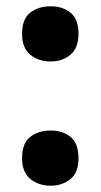

<svg xmlns="http://www.w3.org/2000/svg" viewBox="-20 -577 320 609"><path d="M50 -470Q50 -425 76 -403.5Q102 -382 141 -382Q178 -382 203.5 -403.5Q229 -425 229 -470Q229 -516 204 -536.5Q179 -557 141 -557Q101 -557 75.5 -536.5Q50 -516 50 -470ZM50 -75Q50 -31 76 -9.5Q102 12 141 12Q178 12 203.5 -9Q229 -30 229 -75Q229 -122 204 -142.5Q179 -163 141 -163Q101 -163 75.5 -142.5Q50 -122 50 -75Z"/></svg>

Font: Noto Sans Arabic SemiCondensed Extra
Style: Regular
Weight: 800
Width: 4
Designer: Nadine Chahine - Monotype Design Team
Foundry: Monotype Imaging Inc.
Version: Version 1.902